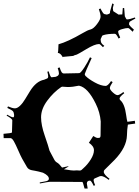

<svg xmlns="http://www.w3.org/2000/svg" viewBox="-51 -1155 801 1108"><path d="M584 -1088.4 597.2 -1135.3 605.5 -1130.9 600.1 -1108.9Q601.1 -1088.9 605 -1088.9L633.3 -1070.8Q647.9 -1070.8 654.8 -1071.8L657.7 -1108.4L665.5 -1108.9Q668.9 -1064.5 669.4 -1061L676.3 -1047.9Q679.2 -1043 681.2 -1043Q697.3 -1043 727.5 -1054.2L730 -1047.9Q695.3 -1031.2 695.3 -1025.4L693.4 -1015.6Q693.8 -1007.8 721.7 -984.4L714.8 -971.7Q693.4 -993.2 688.5 -993.2Q673.8 -993.2 652.3 -986.6Q630.9 -980 630.9 -973.6Q630.9 -961.9 642.6 -938L633.3 -932.6Q620.1 -960 612.3 -960Q570.8 -960 546.9 -952.6Q537.1 -949.2 537.1 -946Q537.1 -942.9 535.2 -940.9L529.8 -929.2Q529.8 -915.5 533.4 -908Q537.1 -900.4 550.8 -890.6L543 -882.8Q526.4 -900.9 521 -900.9Q496.1 -900.9 447.5 -871.6Q398.9 -842.3 392.3 -840.1Q385.7 -837.9 379.4 -836.2Q373 -834.5 373 -832.5L312 -826.7Q312 -824.2 311.8 -824.2Q311.5 -824.2 310.1 -826.7Q297.4 -849.6 282.2 -849.6Q285.2 -849.6 286.6 -899.4Q340.3 -914.1 426.8 -964.4Q454.6 -981 471.4 -984.9Q488.3 -988.8 508.8 -1015.9Q529.3 -1043 529.3 -1058.8Q529.3 -1074.7 519.5 -1102.1L528.8 -1106Q544.9 -1073.7 551.8 -1073.7L565.9 -1070.8Q572.8 -1072.8 577.1 -1074.7Q579.1 -1075.2 580.6 -1076.7Q582 -1078.1 583 -1078.9Q584 -1079.6 584 -1083.5ZM684.1 -452.1 727.1 -458 729 -441.9 687 -436Q682.1 -407.2 681.6 -374Q679.7 -304.7 610.8 -232.9L551.3 -173.8Q547.9 -170.4 547.9 -163.1Q547.9 -148.4 581.1 -123L576.2 -117.2Q547.4 -139.2 532.2 -139.2L525.9 -138.2Q523.9 -138.2 522.9 -137.2L497.1 -126Q489.3 -123 489.3 -114.7Q489.3 -106.4 498 -85.9L489.3 -83Q475.6 -112.8 468.3 -112.8Q450.2 -112.8 450.2 -95.2Q450.2 -93.8 455.1 -66.9H437Q427.2 -105 424.3 -105L237.3 -106Q228.5 -106 179.2 -96.2L178.2 -102.1Q222.2 -109.9 222.2 -111.8Q231 -115.2 231 -124Q231 -141.6 197.3 -158.2L171.9 -165Q165 -167 152.1 -169.2Q139.2 -171.4 131.8 -172.9Q112.3 -176.8 104 -191.9L77.1 -238.8Q68.4 -254.4 54 -287.6Q39.6 -320.8 29.1 -339.4Q18.6 -357.9 9.3 -357.9H-29.8L-30.8 -382.8Q18.1 -386.2 18.1 -391.1L20 -460Q20 -469.7 -12.7 -487.8L-9.8 -493.2Q16.1 -478 24.9 -478Q31.2 -478 30.3 -492.4Q29.3 -506.8 23.4 -513.4Q17.6 -520 -8.8 -532.2L-4.9 -541Q21 -529.8 34.9 -529.8Q48.8 -529.8 64.7 -544.9Q80.6 -560.1 94 -582.8Q107.4 -605.5 122.1 -628.9Q157.2 -686 203.1 -694.8L221.2 -702.1Q227.1 -705.1 227.1 -713.6Q227.1 -722.2 222.2 -741.2L230 -743.2Q239.7 -709 247.1 -709L271 -711.9Q271.5 -711.9 281.2 -716.8Q289.1 -722.2 289.1 -731.7Q289.1 -741.2 282.2 -762.2L293 -766.1Q300.3 -744.1 305.2 -737.5Q310.1 -731 317.9 -731L406.2 -732.9Q414.6 -733.4 435.1 -764.9Q455.6 -796.4 468.3 -824.2L478 -819.8Q438 -731.9 438 -727.5Q438 -723.1 442.9 -715.8H443.8Q460.4 -698.7 496.3 -679Q532.2 -659.2 559.1 -659.2Q570.8 -659.2 589.8 -687L599.1 -681.2Q583 -657.2 583 -647.2Q583 -637.2 600.1 -621.6Q617.2 -606 627.4 -606Q637.7 -606 661.1 -624L666 -617.2Q639.2 -596.2 639.2 -586.9V-584Q640.6 -579.6 643.1 -577.1Q668.5 -555.2 676.8 -492.2Q680.7 -463.4 684.1 -452.1ZM339.8 -652.8 308.1 -654.8Q306.2 -654.8 302.2 -652.8Q257.3 -622.1 221.7 -574Q186 -525.9 186 -478Q186 -433.1 207.3 -372.1Q228.5 -311 234.9 -285.2Q252.4 -253.9 259.8 -238.3Q267.1 -222.7 278.3 -216.8Q289.6 -210.9 307.1 -188L343.3 -195.8L344.2 -193.8Q331.1 -187 317.9 -178.2Q322.3 -177.7 335 -175.8Q360.8 -170.9 375 -170.9L392.1 -171.9L408.2 -170.9Q416 -170.9 418.9 -173.8L430.2 -184.1Q455.1 -206.1 473.1 -235.4Q491.2 -264.6 491.2 -288.1Q491.2 -311.5 461.9 -331.1L487.3 -370.1Q503.9 -358.9 513.4 -358.9Q522.9 -358.9 525.9 -361.3Q529.3 -364.7 529.3 -374L530.3 -454.1Q525.9 -507.3 501.5 -556.6Q456.1 -649.4 406.2 -660.2H401.9Q369.1 -652.8 339.8 -652.8ZM640.1 -581.1Q640.1 -581.1 639.2 -584Q639.2 -582 640.1 -581.1Z"/></svg>

Font: Eater
Style: Regular
Weight: 400
Version: Version 001.002